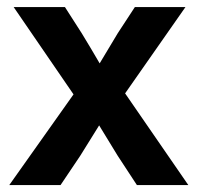

<svg xmlns="http://www.w3.org/2000/svg" viewBox="-20 -536 572 556"><path d="M6.8 0H155.3L212.4 -85L267.1 -172.9L320.8 -85L376.5 0H525.4L342.3 -265.6L517.1 -515.6H370.6L320.8 -439.5L268.6 -352.5C252 -380.9 235.4 -409.2 216.8 -439.5L168 -515.6H19.5L192.9 -262.7Z"/></svg>

Font: Raveo Display Display SemiBold
Style: Regular
Weight: 600
Designer: Jakub Foglar, Rasmus Andersson (Inter)
Foundry: Jakubfoglar.com
Version: Version 1.100;Glyphs 3.2.3 (3260)